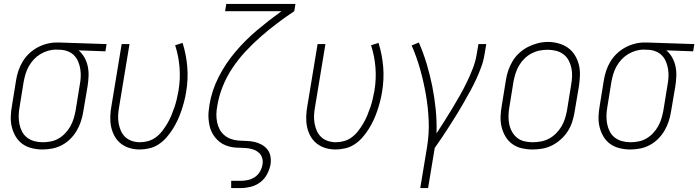

<svg xmlns="http://www.w3.org/2000/svg" viewBox="-20 -755 3564 980"><path d="M197 8Q170 8 143 1.5Q116 -5 95 -20Q74 -35 60.5 -57.5Q47 -80 40.5 -106Q34 -132 35 -160Q36 -188 41 -215L62 -345Q66 -370 74 -394Q82 -418 95.5 -440.5Q109 -463 128.5 -481.5Q148 -500 171 -512.5Q194 -525 219 -531.5Q244 -538 268 -538Q272 -538 275.5 -538Q279 -538 283 -538L524 -530L518 -493L381 -498Q399 -483 411 -461.5Q423 -440 428 -416Q433 -392 432 -366Q431 -340 427 -315L405 -185Q401 -160 393 -135.5Q385 -111 371.5 -88Q358 -65 339 -46Q320 -27 296.5 -14.5Q273 -2 247.5 3Q222 8 197 8ZM198 -29Q218 -29 239 -33Q260 -37 279 -48Q298 -59 313.5 -75.5Q329 -92 339.5 -111Q350 -130 356 -150Q362 -170 366 -191L387 -321Q391 -341 392 -361.5Q393 -382 390 -401.5Q387 -421 379.5 -439.5Q372 -458 359 -471.5Q346 -485 327.5 -492.5Q309 -500 289 -501H277Q274 -501 271.5 -501.5Q269 -502 266 -502Q246 -502 225.5 -496Q205 -490 186.5 -479Q168 -468 153 -452Q138 -436 127.5 -417.5Q117 -399 111 -379.5Q105 -360 101 -339L80 -209Q76 -188 75.5 -165.5Q75 -143 79 -122.5Q83 -102 92.5 -83.5Q102 -65 118.5 -52.5Q135 -40 155.5 -34.5Q176 -29 198 -29Z M693 8Q666 8 641 0.5Q616 -7 596 -23Q576 -39 564 -61.5Q552 -84 547 -109Q542 -134 543 -161.5Q544 -189 549 -215L601 -530H641L588 -209Q584 -188 583 -167Q582 -146 585.5 -126Q589 -106 597 -87.5Q605 -69 619.5 -55.5Q634 -42 653.5 -35.5Q673 -29 694 -29Q715 -29 736.5 -35Q758 -41 776.5 -55Q795 -69 809 -87.5Q823 -106 834.5 -125.5Q846 -145 854.5 -165.5Q863 -186 870 -206.5Q877 -227 882 -248Q887 -269 891 -291Q901 -351 896.5 -409.5Q892 -468 874 -524L912 -536Q931 -475 936 -412.5Q941 -350 930 -285Q926 -260 919.5 -235.5Q913 -211 905 -187.5Q897 -164 886 -140.5Q875 -117 861 -95Q847 -73 829.5 -53Q812 -33 790 -18.5Q768 -4 742.5 2Q717 8 693 8Z M1160 205V168H1208Q1226 168 1245 164Q1264 160 1280.5 149Q1297 138 1307 120.5Q1317 103 1320 84Q1323 66 1317.5 49.5Q1312 33 1299 22.5Q1286 12 1269.5 7Q1253 2 1235 0.5Q1217 -1 1199 -1Q1181 -1 1164 -4Q1147 -7 1131 -13.5Q1115 -20 1102 -30Q1089 -40 1078.5 -53Q1068 -66 1060.5 -81.5Q1053 -97 1049.5 -113.5Q1046 -130 1044.5 -147.5Q1043 -165 1044.5 -183Q1046 -201 1049 -219Q1049 -219 1049 -219Q1049 -219 1049 -219V-220Q1061 -293 1096 -362Q1131 -431 1182 -491Q1233 -551 1293 -601.5Q1353 -652 1417 -698H1129L1135 -735H1488L1482 -698Q1437 -668 1394 -635.5Q1351 -603 1310 -567Q1269 -531 1232 -491Q1195 -451 1165.5 -406.5Q1136 -362 1116.5 -313Q1097 -264 1089 -214Q1085 -193 1084.5 -172.5Q1084 -152 1088 -132Q1092 -112 1101 -95Q1110 -78 1124.5 -65.5Q1139 -53 1158 -46Q1177 -39 1197.5 -37.5Q1218 -36 1239 -35.5Q1260 -35 1279.5 -30.5Q1299 -26 1316 -16.5Q1333 -7 1345 8Q1357 23 1360.5 43.5Q1364 64 1361 84Q1356 110 1343 134.5Q1330 159 1308 175.5Q1286 192 1259.5 198.5Q1233 205 1208 205Z M1693 8Q1666 8 1641 0.5Q1616 -7 1596 -23Q1576 -39 1564 -61.5Q1552 -84 1547 -109Q1542 -134 1543 -161.5Q1544 -189 1549 -215L1601 -530H1641L1588 -209Q1584 -188 1583 -167Q1582 -146 1585.5 -126Q1589 -106 1597 -87.5Q1605 -69 1619.5 -55.5Q1634 -42 1653.5 -35.5Q1673 -29 1694 -29Q1715 -29 1736.5 -35Q1758 -41 1776.5 -55Q1795 -69 1809 -87.5Q1823 -106 1834.5 -125.5Q1846 -145 1854.5 -165.5Q1863 -186 1870 -206.5Q1877 -227 1882 -248Q1887 -269 1891 -291Q1901 -351 1896.5 -409.5Q1892 -468 1874 -524L1912 -536Q1931 -475 1936 -412.5Q1941 -350 1930 -285Q1926 -260 1919.5 -235.5Q1913 -211 1905 -187.5Q1897 -164 1886 -140.5Q1875 -117 1861 -95Q1847 -73 1829.5 -53Q1812 -33 1790 -18.5Q1768 -4 1742.5 2Q1717 8 1693 8Z M2125 205 2160 -6Q2171 -74 2168 -141.5Q2165 -209 2153.5 -274Q2142 -339 2124.5 -401.5Q2107 -464 2081 -523L2118 -538Q2141 -485 2158 -428.5Q2175 -372 2186.5 -314Q2198 -256 2204 -196Q2210 -136 2208 -74Q2229 -106 2249.5 -138.5Q2270 -171 2290 -204Q2310 -237 2328.5 -270Q2347 -303 2363.5 -337Q2380 -371 2393.5 -406Q2407 -441 2413 -477L2422 -530H2462L2453 -477Q2448 -445 2436.5 -413.5Q2425 -382 2411 -351.5Q2397 -321 2380.5 -291Q2364 -261 2347 -231Q2330 -201 2312 -172Q2294 -143 2275.5 -114Q2257 -85 2238 -56.5Q2219 -28 2199 0L2165 205Z M2698 8Q2671 8 2644 2Q2617 -4 2595.5 -19.5Q2574 -35 2560.5 -57.5Q2547 -80 2540.5 -106Q2534 -132 2535 -160Q2536 -188 2541 -215L2562 -345Q2566 -371 2574.5 -396Q2583 -421 2597 -444Q2611 -467 2631.5 -485.5Q2652 -504 2676 -516Q2700 -528 2725.5 -534.5Q2751 -541 2777 -541Q2804 -541 2831 -533.5Q2858 -526 2879 -511Q2900 -496 2914 -473.5Q2928 -451 2934.5 -425Q2941 -399 2940 -370.5Q2939 -342 2935 -315L2913 -185Q2909 -159 2901 -134Q2893 -109 2878.5 -86Q2864 -63 2843.5 -44.5Q2823 -26 2799 -13.5Q2775 -1 2749 3.5Q2723 8 2698 8ZM2699 -29Q2720 -29 2741.5 -33Q2763 -37 2782.5 -47.5Q2802 -58 2818 -74Q2834 -90 2845.5 -109Q2857 -128 2863.5 -149Q2870 -170 2874 -191L2895 -321Q2899 -343 2900 -365Q2901 -387 2896.5 -408Q2892 -429 2882 -447.5Q2872 -466 2855 -478.5Q2838 -491 2817 -496Q2796 -501 2774 -501Q2753 -501 2732 -496.5Q2711 -492 2691.5 -481.5Q2672 -471 2656 -455Q2640 -439 2629 -420Q2618 -401 2611.5 -380.5Q2605 -360 2601 -339L2580 -209Q2576 -187 2575.5 -165Q2575 -143 2579 -122.5Q2583 -102 2593 -83.5Q2603 -65 2619 -52Q2635 -39 2656 -34Q2677 -29 2699 -29Z M3197 8Q3170 8 3143 1.5Q3116 -5 3095 -20Q3074 -35 3060.5 -57.5Q3047 -80 3040.5 -106Q3034 -132 3035 -160Q3036 -188 3041 -215L3062 -345Q3066 -370 3074 -394Q3082 -418 3095.5 -440.5Q3109 -463 3128.5 -481.5Q3148 -500 3171 -512.5Q3194 -525 3219 -531.5Q3244 -538 3268 -538Q3272 -538 3275.5 -538Q3279 -538 3283 -538L3524 -530L3518 -493L3381 -498Q3399 -483 3411 -461.5Q3423 -440 3428 -416Q3433 -392 3432 -366Q3431 -340 3427 -315L3405 -185Q3401 -160 3393 -135.5Q3385 -111 3371.5 -88Q3358 -65 3339 -46Q3320 -27 3296.5 -14.5Q3273 -2 3247.5 3Q3222 8 3197 8ZM3198 -29Q3218 -29 3239 -33Q3260 -37 3279 -48Q3298 -59 3313.5 -75.5Q3329 -92 3339.5 -111Q3350 -130 3356 -150Q3362 -170 3366 -191L3387 -321Q3391 -341 3392 -361.5Q3393 -382 3390 -401.5Q3387 -421 3379.5 -439.5Q3372 -458 3359 -471.5Q3346 -485 3327.5 -492.5Q3309 -500 3289 -501H3277Q3274 -501 3271.5 -501.5Q3269 -502 3266 -502Q3246 -502 3225.5 -496Q3205 -490 3186.5 -479Q3168 -468 3153 -452Q3138 -436 3127.5 -417.5Q3117 -399 3111 -379.5Q3105 -360 3101 -339L3080 -209Q3076 -188 3075.5 -165.5Q3075 -143 3079 -122.5Q3083 -102 3092.5 -83.5Q3102 -65 3118.5 -52.5Q3135 -40 3155.5 -34.5Q3176 -29 3198 -29Z"/></svg>

Font: Iosevka Curly XLtObl
Style: Regular
Weight: 200
Italic angle: -9°
Monospace: yes
Designer: Belleve Invis
Foundry: Belleve Invis
Version: Version 11.1.0; ttfautohint (v1.8.3)